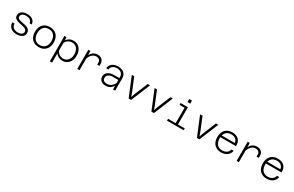

<svg xmlns="http://www.w3.org/2000/svg" viewBox="266 -2654 7268 4748"><g transform="rotate(30 3900.0 -280.0)"><path d="M340 12Q270 12 217.5 -13Q165 -38 136 -84.5Q107 -131 106 -195H169Q170 -124 217 -83Q264 -42 340 -42Q408 -42 449 -69Q490 -96 490 -141Q490 -176 469.5 -196.5Q449 -217 416 -229Q383 -241 342.5 -248.5Q302 -256 262.5 -266Q223 -276 189.5 -291Q156 -306 135.5 -333Q115 -360 115 -403Q115 -447 139.5 -482Q164 -517 211 -537.5Q258 -558 325 -558Q425 -558 484.5 -511.5Q544 -465 548 -386H486Q482 -442 440 -473Q398 -504 324 -504Q252 -504 216 -474.5Q180 -445 180 -405Q180 -373 200.5 -355Q221 -337 254.5 -327.5Q288 -318 328 -311Q368 -304 408 -294.5Q448 -285 481.5 -267.5Q515 -250 535.5 -220.5Q556 -191 556 -142Q556 -71 497 -29.5Q438 12 340 12Z M974 12Q891 12 831 -22.5Q771 -57 739 -121.5Q707 -186 707 -273Q707 -362 739 -425.5Q771 -489 831 -523.5Q891 -558 974 -558Q1099 -558 1170.5 -482Q1242 -406 1242 -273Q1242 -186 1209.5 -121.5Q1177 -57 1117 -22.5Q1057 12 974 12ZM974 -44Q1068 -44 1122.5 -105.5Q1177 -167 1177 -273Q1177 -380 1122.5 -441Q1068 -502 974 -502Q880 -502 826.5 -441Q773 -380 773 -273Q773 -167 826.5 -105.5Q880 -44 974 -44Z M1648 -558Q1722 -558 1777.5 -522.5Q1833 -487 1865 -423Q1897 -359 1897 -273Q1897 -188 1865 -123.5Q1833 -59 1777.5 -23.5Q1722 12 1648 12Q1586 12 1535.5 -14.5Q1485 -41 1455 -87V178H1391V-546H1450L1453 -457Q1483 -503 1534 -530.5Q1585 -558 1648 -558ZM1638 -44Q1697 -44 1740 -73Q1783 -102 1807 -153.5Q1831 -205 1831 -273Q1831 -342 1807 -393.5Q1783 -445 1740 -473.5Q1697 -502 1638 -502Q1578 -502 1528.5 -469.5Q1479 -437 1455 -379V-168Q1479 -110 1528.5 -77Q1578 -44 1638 -44Z M2446 -337V-397Q2446 -444 2415.5 -472.5Q2385 -501 2330 -501Q2257 -501 2202 -443.5Q2147 -386 2123 -277L2110 -360Q2129 -425 2161 -469Q2193 -513 2237.5 -535.5Q2282 -558 2335 -558Q2414 -558 2462 -515Q2510 -472 2510 -397V-337ZM2073 0V-546H2131L2137 -404V0Z M3093 0 3089 -142V-351Q3089 -422 3044 -463.5Q2999 -505 2922 -505Q2847 -505 2799 -469Q2751 -433 2747 -371H2683Q2687 -430 2719 -471.5Q2751 -513 2803 -535.5Q2855 -558 2922 -558Q2993 -558 3045 -533Q3097 -508 3125 -461Q3153 -414 3153 -349V0ZM2880 12Q2827 12 2786 -6Q2745 -24 2722.5 -59.5Q2700 -95 2700 -144Q2700 -229 2765 -276Q2830 -323 2948 -323H3101V-270H2944Q2859 -270 2812 -237Q2765 -204 2765 -146Q2765 -96 2798.5 -70Q2832 -44 2887 -44Q2956 -44 3009 -82.5Q3062 -121 3095 -189L3102 -136Q3075 -67 3019.5 -27.5Q2964 12 2880 12Z M3539 0 3314 -546H3383L3533 -182L3575 -64L3618 -182L3768 -546H3835L3610 0Z M4189 0 3964 -546H4033L4183 -182L4225 -64L4268 -182L4418 -546H4485L4260 0Z M4851 0V-546H4916V0ZM4634 0V-53H5110V0ZM4708 -493V-546H4883V-493ZM4843 -653V-738H4921V-653Z M5489 0 5264 -546H5333L5483 -182L5525 -64L5568 -182L5718 -546H5785L5560 0Z M6180 12Q6098 12 6038 -22.5Q5978 -57 5946 -121Q5914 -185 5914 -274Q5914 -361 5946 -425Q5978 -489 6038.5 -523.5Q6099 -558 6182 -558Q6304 -558 6368.5 -491Q6433 -424 6427 -306H5965L5966 -360L6361 -359Q6357 -426 6308.5 -464Q6260 -502 6182 -502Q6086 -502 6032.5 -441Q5979 -380 5979 -273Q5979 -204 6003 -152Q6027 -100 6072 -72Q6117 -44 6180 -44Q6257 -44 6308 -80.5Q6359 -117 6371 -179H6435Q6420 -90 6352 -39Q6284 12 6180 12Z M6996 -337V-397Q6996 -444 6965.5 -472.5Q6935 -501 6880 -501Q6807 -501 6752 -443.5Q6697 -386 6673 -277L6660 -360Q6679 -425 6711 -469Q6743 -513 6787.5 -535.5Q6832 -558 6885 -558Q6964 -558 7012 -515Q7060 -472 7060 -397V-337ZM6623 0V-546H6681L6687 -404V0Z M7480 12Q7398 12 7338 -22.5Q7278 -57 7246 -121Q7214 -185 7214 -274Q7214 -361 7246 -425Q7278 -489 7338.5 -523.5Q7399 -558 7482 -558Q7604 -558 7668.5 -491Q7733 -424 7727 -306H7265L7266 -360L7661 -359Q7657 -426 7608.5 -464Q7560 -502 7482 -502Q7386 -502 7332.5 -441Q7279 -380 7279 -273Q7279 -204 7303 -152Q7327 -100 7372 -72Q7417 -44 7480 -44Q7557 -44 7608 -80.5Q7659 -117 7671 -179H7735Q7720 -90 7652 -39Q7584 12 7480 12Z"/></g></svg>

Font: Azeret Mono Thin ExtraLight
Style: Regular
Weight: 250
Version: Version 1.002